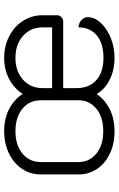

<svg xmlns="http://www.w3.org/2000/svg" viewBox="152 -700 558 901"><g transform="rotate(-90 430.5 -250.0)"><path d="M62 -159V-338Q62 -385 87.5 -424Q113 -463 159.5 -486Q206 -509 265 -509Q324 -509 369 -485.5Q414 -462 440 -422Q465 -462 509.5 -485.5Q554 -509 609 -509Q664 -509 710 -485.5Q756 -462 782.5 -420.5Q809 -379 809 -329V-260Q809 -249 800 -240.5Q791 -232 780 -232H467V-169Q467 -110 504.5 -76.5Q542 -43 609 -43Q677 -43 714.5 -74.5Q752 -106 752 -160Q771 -160 785.5 -147Q800 -134 800 -117Q800 -85 773.5 -56Q747 -27 703 -9Q659 9 609 9Q552 9 507 -13.5Q462 -36 439 -75Q413 -36 368 -13.5Q323 9 265 9Q206 9 159.5 -13Q113 -35 87.5 -73.5Q62 -112 62 -159ZM410 -160V-337Q410 -390 370.5 -423Q331 -456 265 -456Q199 -456 159.5 -423Q120 -390 120 -337V-160Q120 -109 159.5 -76.5Q199 -44 265 -44Q331 -44 370.5 -76.5Q410 -109 410 -160ZM752 -284V-329Q752 -385 712 -420.5Q672 -456 609 -456Q546 -456 506.5 -420.5Q467 -385 467 -329V-284Z"/></g></svg>

Font: K2D ExtraLight
Style: Regular
Weight: 275
Designer: Katatrad Aksorn Co.,Ltd.
Foundry: Cadson Demak Co.,Ltd.
Version: Version 1.000; ttfautohint (v1.6)